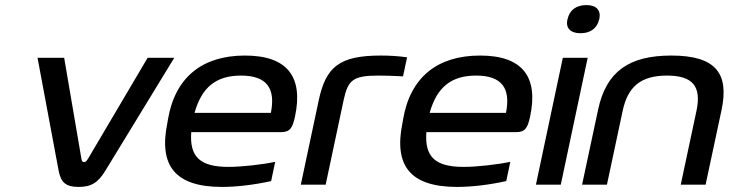

<svg xmlns="http://www.w3.org/2000/svg" viewBox="-20 -728 2873 757"><path d="M128 -500 211 -56C220 -8 240 9 290 9C340 9 367 -8 396 -56L667 -500H562L327 -102C320 -90 315 -89 311 -89C307 -89 303 -90 301 -102L233 -500Z M1143 -268C1176 -422 1116 -509 946 -509C778 -509 670 -424 642 -256L640 -244C605 -75 670 9 855 9C912 9 981 1 1049 -14L1065 -90C1014 -79 932 -70 881 -70C768 -70 727 -110 734 -207H1087C1123 -207 1133 -222 1143 -268ZM747 -283C775 -383 831 -430 930 -430C1033 -430 1067 -379 1048 -283Z M1472 -430C1495 -430 1536 -429 1569 -427L1585 -502C1551 -507 1515 -509 1481 -509C1318 -509 1265 -464 1237 -334L1166 0H1264L1335 -334C1352 -412 1371 -430 1472 -430Z M2070 -268C2103 -422 2043 -509 1873 -509C1705 -509 1597 -424 1569 -256L1567 -244C1532 -75 1597 9 1782 9C1839 9 1908 1 1976 -14L1992 -90C1941 -79 1859 -70 1808 -70C1695 -70 1654 -110 1661 -207H2014C2050 -207 2060 -222 2070 -268ZM1674 -283C1702 -383 1758 -430 1857 -430C1960 -430 1994 -379 1975 -283Z M2199 -500 2093 0H2191L2297 -500ZM2217 -651C2210 -618 2228 -597 2269 -597C2309 -597 2335 -618 2342 -651L2343 -653C2350 -687 2332 -708 2292 -708C2251 -708 2225 -687 2218 -653Z M2338 -295 2275 0H2373L2435 -291C2455 -385 2505 -430 2610 -430C2713 -430 2746 -386 2726 -291L2664 0H2762L2825 -295C2855 -438 2803 -509 2627 -509C2461 -509 2370 -447 2338 -295Z"/></svg>

Font: LT Wave
Style: Italic
Weight: 400
Designer: Daniel Lyons
Version: Version 2.5 (Glyphs App)